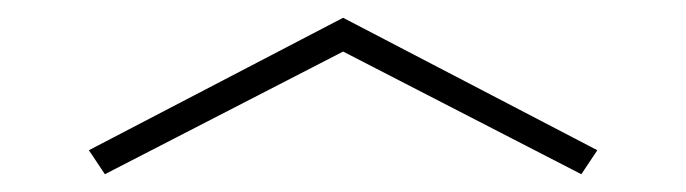

<svg xmlns="http://www.w3.org/2000/svg" viewBox="-20 -750 772 216"><path d="M652 -581 366 -730 80 -581 98 -554 366 -692 634 -554Z"/></svg>

Font: Sprat Extended
Style: Bold
Weight: 700
Width: 9
Designer: Ethan Nakache
Foundry: Collletttivo
Version: Version 2.000;Glyphs 3.2 (3217)